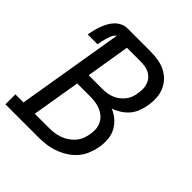

<svg xmlns="http://www.w3.org/2000/svg" viewBox="-209 -871 1008 1008"><g transform="rotate(45 295.0 -367.5)"><path d="M-10 0V-74H50L149 -668Q137 -659 131 -645.5Q125 -632 121 -618.5Q117 -605 114 -592Q111 -579 109 -565H36Q39 -583 43.5 -601Q48 -619 54.5 -637Q61 -655 70 -672Q79 -689 92.5 -703.5Q106 -718 124 -726.5Q142 -735 160 -735H332Q361 -735 389 -730.5Q417 -726 441.5 -714Q466 -702 485 -682.5Q504 -663 514.5 -637.5Q525 -612 526.5 -583Q528 -554 523 -526Q519 -502 510 -478Q501 -454 484.5 -434.5Q468 -415 446 -401Q424 -387 400 -379Q427 -368 448.5 -349.5Q470 -331 483.5 -306Q497 -281 499.5 -251Q502 -221 497 -191Q492 -163 480.5 -134.5Q469 -106 449 -83Q429 -60 402.5 -43.5Q376 -27 347.5 -17Q319 -7 290 -3.5Q261 0 233 0ZM293 -417Q310 -417 326.5 -419.5Q343 -422 359.5 -428.5Q376 -435 390.5 -446Q405 -457 416 -471Q427 -485 433 -501.5Q439 -518 441 -535Q444 -552 443.5 -569Q443 -586 437.5 -601.5Q432 -617 421.5 -629Q411 -641 396.5 -648.5Q382 -656 365.5 -658.5Q349 -661 332 -661H231L191 -417ZM233 -74Q253 -74 272.5 -76Q292 -78 312 -84.5Q332 -91 350 -102.5Q368 -114 382 -129.5Q396 -145 404 -164.5Q412 -184 415 -204Q419 -224 417.5 -244Q416 -264 407.5 -281Q399 -298 385 -310.5Q371 -323 353.5 -330.5Q336 -338 316 -341Q296 -344 276 -344H179L134 -74Z"/></g></svg>

Font: Iosevka Etoile Oblique
Style: Regular
Weight: 400
Italic angle: -9°
Designer: Belleve Invis
Foundry: Belleve Invis
Version: Version 15.5.2; ttfautohint (v1.8.4)